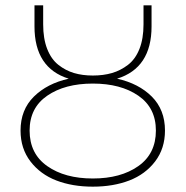

<svg xmlns="http://www.w3.org/2000/svg" viewBox="-20 -680 688 712"><path d="M56.2 -195.8Q56.2 -272.9 105.7 -321.8Q155.3 -370.6 234.9 -388.2Q107.9 -427.7 107.9 -582V-660.2H140.1V-589.8Q140.1 -536.6 155 -498.5Q169.9 -460.4 196.5 -439.5Q223.1 -418.5 254.4 -409.2Q285.6 -399.9 324.2 -399.9Q363.3 -399.9 395.3 -409.2Q427.2 -418.5 454.6 -439.5Q481.9 -460.4 497.1 -498.5Q512.2 -536.6 512.2 -589.8V-660.2H542V-582Q542 -427.7 414.1 -388.2Q494.1 -370.6 543 -321.8Q591.8 -272.9 591.8 -195.8Q591.8 -129.4 555.4 -81.5Q519 -33.7 459.5 -10.7Q399.9 12.2 324.2 12.2Q248.5 12.2 189 -10.7Q129.4 -33.7 92.8 -81.5Q56.2 -129.4 56.2 -195.8ZM558.1 -195.8Q558.1 -280.3 492.9 -325.2Q427.7 -370.1 324.2 -370.1Q220.7 -370.1 155.3 -325.2Q89.8 -280.3 89.8 -195.8Q89.8 -109.9 155.3 -64Q220.7 -18.1 324.2 -18.1Q427.7 -18.1 492.9 -64Q558.1 -109.9 558.1 -195.8Z"/></svg>

Font: Source Sans 3 ExtraLight
Style: Regular
Weight: 200
Designer: Paul D. Hunt
Foundry: Adobe
Version: Version 3.052;hotconv 1.1.0;makeotfexe 2.6.0